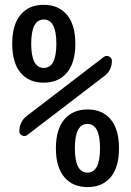

<svg xmlns="http://www.w3.org/2000/svg" viewBox="-20 -760 540 790"><path d="M440.4 -509.8Q440.4 -469.7 408.2 -446.3L91.8 -204.1Q82 -197.3 70.8 -202.6Q59.6 -208 59.6 -219.7Q59.6 -259.8 91.8 -284.2L408.2 -526.4Q418 -533.2 429.2 -527.3Q440.4 -521.5 440.4 -509.8ZM288.1 -149.9Q288.1 -49.8 339.8 -49.8Q391.6 -49.8 391.6 -149.9Q391.6 -250 339.8 -250Q288.1 -250 288.1 -149.9ZM244.6 -268.6Q279.3 -309.6 340.3 -309.6Q401.4 -309.6 435.5 -268.6Q469.7 -227.5 469.7 -149.9Q469.7 -72.3 435.5 -31.2Q401.4 9.8 340.3 9.8Q279.3 9.8 244.6 -31.2Q210 -72.3 210 -149.9Q210 -227.5 244.6 -268.6ZM211.9 -580.1Q211.9 -679.7 160.2 -679.7Q108.4 -679.7 108.4 -580.1Q108.4 -480.5 160.2 -480.5Q211.9 -480.5 211.9 -580.1ZM255.4 -460.9Q220.7 -419.9 159.7 -419.9Q98.6 -419.9 64.5 -460.9Q30.3 -502 30.3 -580.1Q30.3 -658.2 64.5 -699.2Q98.6 -740.2 159.7 -740.2Q220.7 -740.2 255.4 -699.2Q290 -658.2 290 -580.1Q290 -502 255.4 -460.9Z"/></svg>

Font: Rounded Mgen+ 1mn regular
Style: Regular
Weight: 400
Designer: [Source Han Sans]
Ryoko NISHIZUKA  (kana & ideographs); Paul D. Hunt (Latin, Greek & Cyrillic); Wenlong ZHANG  (bopomofo
Version: Version 1.059.20150602